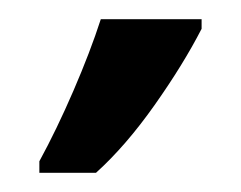

<svg xmlns="http://www.w3.org/2000/svg" viewBox="-20 -734 251 200"><path d="M21 -566Q39 -599 56.5 -639.5Q74 -680 85 -714H190V-704Q171 -667 141 -624.5Q111 -582 80 -554H21Z"/></svg>

Font: Noto Sans Display SemiCondensed Medium
Style: Regular
Weight: 500
Width: 4
Designer: Monotype Design Team
Foundry: Monotype Imaging Inc.
Version: Version 2.003